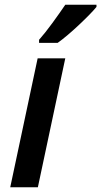

<svg xmlns="http://www.w3.org/2000/svg" viewBox="-20 -786 425 806"><path d="M23 0 138 -541H254L139 0ZM144 -606H222Q260 -633 311.5 -681.5Q363 -730 385 -757V-766H254Q231 -732 200 -689.5Q169 -647 144 -619Z"/></svg>

Font: Noto Sans UI Medium
Style: Italic
Weight: 500
Italic angle: -12°
Designer: Monotype Design Team
Foundry: Monotype Imaging Inc.
Version: Version 1.901